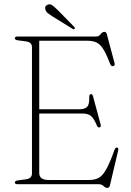

<svg xmlns="http://www.w3.org/2000/svg" viewBox="-20 -873 620 910"><path d="M50.5 -691.5Q50.5 -700 62 -700H436Q449 -700 457 -711Q465 -722 474.5 -722Q483.5 -722 486.5 -710.5L523 -573.5Q526 -561 516 -559.5Q506.5 -558 502 -570Q484 -617.5 469 -641Q454 -664.5 436.2 -672.2Q418.5 -680 392.5 -680H166V-355H354Q382 -355 393 -366.5Q404 -378 403 -411Q402.5 -425 409.5 -426.5Q418 -429 421 -416L457 -283Q460 -271 451.5 -269Q443.5 -267.5 439 -278.5Q425 -312 411 -323.5Q397 -335 370.5 -335H166V-53Q166 -20 210 -20H402.5Q429.5 -20 448 -30Q466.5 -40 483.8 -71Q501 -102 523.5 -164.5Q527 -174.5 534.5 -173.5Q543.5 -173 540 -159.5L501 5.5Q498.5 17.5 489 17.5Q479.5 17.5 470.8 8.8Q462 0 447 0H62Q50.5 0 50.5 -8.5Q50.5 -16 64 -18L105 -23.5Q131.5 -27.5 131.5 -51V-649Q131.5 -672.5 105 -676.5L64 -682Q50.5 -684 50.5 -691.5ZM254 -825 330.5 -747Q337 -740 333.5 -736.5Q330 -732.5 324.5 -736L227.5 -796Q216 -803.5 207 -810.5Q198 -817.5 195.5 -826.5Q189 -844.5 208 -851.5Q219 -855 229 -847.2Q239 -839.5 254 -825Z"/></svg>

Font: Fraunces 72pt Soft Thin
Style: Regular
Weight: 100
Version: Version 1.000;[b76b70a41]